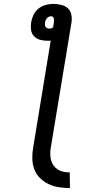

<svg xmlns="http://www.w3.org/2000/svg" viewBox="-20 -755 540 980"><path d="M337 205Q308 205 280 200.5Q252 196 228 184.5Q204 173 184.5 154Q165 135 155.5 110Q146 85 145 57Q144 29 149 0L239 -548Q234 -547 230 -547Q226 -547 221 -547Q202 -547 184 -552Q166 -557 153.5 -570.5Q141 -584 138.5 -602.5Q136 -621 139 -641Q142 -660 151 -679Q160 -698 177 -711.5Q194 -725 214 -730Q234 -735 253 -735Q273 -735 293 -730Q313 -725 326.5 -712.5Q340 -700 344 -680.5Q348 -661 345 -641L239 0Q236 16 236.5 32.5Q237 49 241 63.5Q245 78 254 90.5Q263 103 276 111Q289 119 304.5 122Q320 125 336 125ZM232 -609Q237 -609 241.5 -610.5Q246 -612 251 -615L255 -641Q256 -646 255.5 -651Q255 -656 254.5 -661Q254 -666 250 -669Q246 -672 241 -672Q235 -672 229.5 -669.5Q224 -667 220 -662.5Q216 -658 213.5 -652.5Q211 -647 210 -641Q209 -635 209.5 -629Q210 -623 212.5 -618.5Q215 -614 220.5 -611.5Q226 -609 232 -609Z"/></svg>

Font: Iosevka Curly Medium
Style: Italic
Weight: 500
Italic angle: -9°
Monospace: yes
Designer: Belleve Invis
Foundry: Belleve Invis
Version: Version 22.1.2; ttfautohint (v1.8.4)